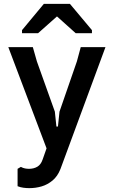

<svg xmlns="http://www.w3.org/2000/svg" viewBox="-20 -754 589 994"><path d="M88 110Q99 116 109.5 118Q120 120 130 120Q155 120 173.5 109Q192 98 201 71L221 14L23 -510H150L171 -436L264 -176L272 -99H280L288 -176L378 -436L398 -510H526L293 121Q278 159 252 180.5Q226 202 195.5 211Q165 220 132 220Q117 220 101.5 218Q86 216 71 210V120ZM207 -734H342L456 -598V-582H372L275 -669L177 -582H94V-598Z"/></svg>

Font: AR One Sans SemiBold
Style: Regular
Weight: 600
Designer: Niteesh Yadav
Foundry: Niteesh Yadav
Version: Version 1.001;gftools[0.9.33]